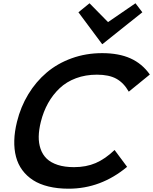

<svg xmlns="http://www.w3.org/2000/svg" viewBox="-20 -1145 937 1175"><path d="M681.2 -227.1 757.8 -124Q597.2 9.8 399.9 9.8Q332 9.8 276.9 -3.7Q221.7 -17.1 182.4 -42.5Q143.1 -67.9 116.5 -104Q89.8 -140.1 77.9 -185.8Q65.9 -231.4 67.4 -285.2Q68.8 -338.9 84 -399.9Q106.4 -491.2 153.1 -568.1Q199.7 -645 265.6 -700.9Q331.5 -756.8 418.7 -788.3Q505.9 -819.8 605 -819.8Q707 -819.8 778.3 -787.8Q849.6 -755.9 897 -689L768.1 -584Q737.3 -638.2 692.1 -663.1Q647 -688 573.2 -688Q503.4 -688 445.1 -666.3Q386.7 -644.5 345 -605Q303.2 -565.4 274.4 -513.9Q245.6 -462.4 230 -399.9Q217.8 -351.1 217 -309.8Q216.3 -268.6 228.5 -233.4Q240.7 -198.2 266.1 -173.8Q291.5 -149.4 333.7 -135.7Q376 -122.1 433.1 -122.1Q507.3 -122.1 565.7 -147.2Q624 -172.4 681.2 -227.1ZM809.1 -1125 851.1 -1069.8 606.9 -875H605L460 -1069.8L527.8 -1125L641.1 -1009.8Z"/></svg>

Font: Sinkin Sans 600 SemiBold Italic
Style: Regular
Weight: 600
Italic angle: -112°
Designer: Keith Bates
Foundry: K-Type
Version: Sinkin Sans (version 1.0)  by Keith Bates   •   © 2014   www